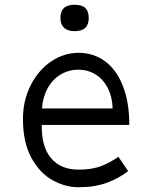

<svg xmlns="http://www.w3.org/2000/svg" viewBox="-20 -779 640 807"><path d="M76.5 -279Q76.5 -356 108.5 -419.8Q140.5 -483.5 194.2 -520.2Q248 -557 310.5 -557Q372.5 -557 420.8 -522Q469 -487 496.2 -418.5Q523.5 -350 523.5 -254H155.5Q154 -162 194.8 -114Q235.5 -66 310.5 -66Q368.5 -66 407.8 -82Q447 -98 477.5 -120L518.5 -60Q482 -30.5 430.2 -11.2Q378.5 8 309.5 8Q255 8 201.5 -21.2Q148 -50.5 112.2 -115Q76.5 -179.5 76.5 -279ZM309.5 -486Q268.5 -486 234.8 -465.8Q201 -445.5 180.5 -408.5Q160 -371.5 156.5 -323H453.5Q452 -371.5 433.2 -408.5Q414.5 -445.5 382.2 -465.8Q350 -486 309.5 -486ZM234 -703.5Q234 -731 248.2 -745Q262.5 -759 293.5 -759Q325 -759 339 -745Q353 -731 353 -703.5Q353 -648 293.5 -648Q264.5 -648 249.2 -662.2Q234 -676.5 234 -703.5Z"/></svg>

Font: JuliaMono Light
Style: Regular
Weight: 300
Monospace: yes
Designer: cormullion
Foundry: corm
Version: Version 0.054; ttfautohint (v1.8.4)